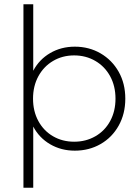

<svg xmlns="http://www.w3.org/2000/svg" viewBox="-20 -703 649 901"><path d="M331 4Q267 4 215.5 -26Q164 -56 136 -109V178H90V-683H136V-371Q164 -424 215.5 -454Q267 -484 331 -484Q398 -484 452 -452.5Q506 -421 537 -366Q568 -311 568 -240Q568 -169 537 -113.5Q506 -58 452 -27Q398 4 331 4ZM328 -38Q383 -38 427.5 -63.5Q472 -89 497 -135Q522 -181 522 -240Q522 -299 497 -345Q472 -391 427.5 -417Q383 -443 328 -443Q273 -443 229 -417Q185 -391 160 -345Q135 -299 135 -240Q135 -181 160 -135Q185 -89 229 -63.5Q273 -38 328 -38Z"/></svg>

Font: Montserrat Ace
Style: Light
Weight: 300
Designer: Julieta Ulanovsky
Foundry: Julieta Ulanovsky
Version: Version 1